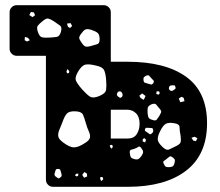

<svg xmlns="http://www.w3.org/2000/svg" viewBox="-20 -720 847 740"><path d="M184 0Q173 0 165 -8Q157 -16 157 -27V-505H44Q33 -505 25 -513Q17 -521 17 -532V-673Q17 -684 25 -692Q33 -700 44 -700H380Q391 -700 399 -692Q407 -684 407 -673V-482H472Q617 -482 697.5 -424Q778 -366 778 -245Q778 -124 697 -62Q616 0 472 0ZM111 -672 99 -674 93 -662 105 -654 115 -661ZM186 -639Q173 -647 165.5 -648.5Q158 -650 146 -640Q132 -629 126 -621.5Q120 -614 126 -597Q132 -579 141.5 -576.5Q151 -574 169 -575Q189 -576 199.5 -578Q210 -580 215 -598Q220 -616 210.5 -622Q201 -628 186 -639ZM252 -631 238 -629 242 -617 250 -612 258 -620ZM332 -605Q316 -610 308.5 -606Q301 -602 292 -589Q283 -577 286 -570Q289 -563 297 -552Q304 -542 310.5 -540.5Q317 -539 328 -542Q344 -547 354 -549.5Q364 -552 364 -568Q364 -586 357 -592.5Q350 -599 332 -605ZM88 -574 76 -578 75 -565 84 -560 95 -565ZM351 -467Q324 -474 309.5 -471Q295 -468 281 -444Q267 -421 273.5 -407.5Q280 -394 298 -374Q315 -355 327 -347.5Q339 -340 363 -350Q387 -360 389 -374Q391 -388 389 -413Q387 -438 381 -450Q375 -462 351 -467ZM247 -446 240 -454 236 -444 239 -437 246 -439ZM562 -420Q557 -426 554.5 -428.5Q552 -431 545 -429Q538 -426 535 -422.5Q532 -419 533 -411Q534 -403 537.5 -401.5Q541 -400 549 -398Q557 -396 561.5 -394.5Q566 -393 571 -400Q575 -407 571 -410.5Q567 -414 562 -420ZM656 -385Q655 -391 651.5 -391Q648 -391 642 -391Q634 -391 632 -385Q629 -376 635 -372Q641 -367 648 -372Q653 -375 655.5 -377.5Q658 -380 656 -385ZM593 -368H584L582 -358L591 -355L596 -361ZM441 -368Q434 -368 431 -359Q429 -353 435 -348Q439 -345 441.5 -343.5Q444 -342 448 -345Q454 -349 452 -358Q449 -368 441 -368ZM528 -360 517 -351 522 -342 534 -335 541 -350ZM688 -343 679 -347 669 -340 675 -326 691 -330ZM596 -300Q588 -310 582.5 -316.5Q577 -323 564 -318Q551 -312 549.5 -304.5Q548 -297 549 -283Q550 -270 554 -265Q558 -260 570 -257Q580 -254 584 -259Q588 -264 594 -273Q599 -282 601 -287Q603 -292 596 -300ZM407 -186H472Q496 -186 507 -203Q518 -220 518 -243Q518 -270 504 -283.5Q490 -297 472 -297H407ZM271 -291Q247 -292 238 -282.5Q229 -273 221 -250Q214 -232 208.5 -219Q203 -206 204.5 -195Q206 -184 222 -172Q248 -152 265.5 -152Q283 -152 311 -171Q326 -181 327 -191.5Q328 -202 322 -214.5Q316 -227 311 -245Q305 -267 299.5 -278.5Q294 -290 271 -291ZM676 -197Q672 -217 672 -229.5Q672 -242 652 -245Q629 -249 618.5 -242.5Q608 -236 598 -216Q587 -195 588 -182.5Q589 -170 606 -154Q621 -139 632 -144Q643 -149 661 -158Q675 -165 676.5 -173.5Q678 -182 676 -197ZM556 -227Q549 -227 545 -227.5Q541 -228 539 -222Q537 -216 541 -214Q545 -212 550 -208Q554 -205 557 -203Q560 -201 564 -205Q573 -211 570 -220Q569 -226 565.5 -226.5Q562 -227 556 -227ZM741 -187 730 -193 718 -189 725 -178 735 -176ZM536 -188 530 -183V-175L539 -171L543 -181ZM412 -162 403 -160 405 -152 411 -147 415 -155ZM524 -150Q518 -158 513 -154Q508 -150 499 -147Q491 -144 485.5 -143Q480 -142 480 -133Q481 -121 483.5 -115.5Q486 -110 497 -107Q508 -104 513.5 -107Q519 -110 526 -120Q532 -129 531.5 -135Q531 -141 524 -150ZM643 -115Q637 -119 633.5 -116.5Q630 -114 624 -109Q617 -103 612 -100Q607 -97 611 -89Q615 -79 620 -77Q625 -75 635 -76Q644 -77 647.5 -80.5Q651 -84 653 -93Q655 -102 653 -106Q651 -110 643 -115ZM203 -69Q196 -69 194.5 -64.5Q193 -60 191 -53Q188 -45 194 -40Q200 -36 203 -33.5Q206 -31 211 -35Q217 -39 217.5 -42.5Q218 -46 216 -53Q214 -60 212.5 -64.5Q211 -69 203 -69ZM315 -51 305 -57 297 -46 304 -35 316 -40ZM282 -51 273 -50 269 -44 275 -40 281 -42ZM376 -37 367 -38 366 -31 370 -22 378 -29Z"/></svg>

Font: Rubik Moonrocks
Style: Regular
Weight: 400
Designer: Hubert and Fischer, NaN
Foundry: Hubert and Fischer, NaN
Version: Version 2.200